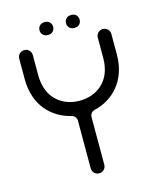

<svg xmlns="http://www.w3.org/2000/svg" viewBox="-134 -1026 917 1119"><g transform="rotate(-15 324.0 -467.0)"><path d="M520 -643C520 -501 424 -438 324 -438C224 -438 128 -501 128 -645V-766C128 -789 110 -807 87 -807C64 -807 46 -789 46 -766V-643C46 -480 143 -391 255 -364C272 -360 283 -345 283 -328V-41C283 -18 301 0 324 0C347 0 365 -18 365 -41V-328C365 -345 376 -360 393 -364C504 -390 602 -481 602 -643V-766C602 -789 584 -807 561 -807C538 -807 520 -789 520 -766ZM203 -895C203 -875 216 -856 244 -856C272 -856 285 -875 285 -895C285 -915 272 -934 244 -934C216 -934 203 -915 203 -895ZM363 -895C363 -875 376 -856 404 -856C432 -856 445 -875 445 -895C445 -915 432 -934 404 -934C376 -934 363 -915 363 -895Z"/></g></svg>

Font: Fabada
Style: Regular
Weight: 400
Designer: deFharo
Foundry: deFharo.com
Version: Version 4.000 2011 initial release